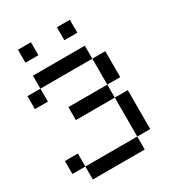

<svg xmlns="http://www.w3.org/2000/svg" viewBox="-197 -950 976 1068"><g transform="rotate(-30 291.5 -416.5)"><path d="M0 -83.3V-166.7H83.3V-83.3ZM0 -500V-583.3H83.3V-500ZM166.7 -333.3V-416.7H416.7V-333.3ZM166.7 -833.3V-750H83.3V-833.3ZM333.3 -750V-833.3H416.7V-750ZM500 -83.3H416.7V-333.3H500ZM500 -416.7H416.7V-583.3H500ZM83.3 -83.3H416.7V0H83.3ZM83.3 -583.3V-666.7H416.7V-583.3Z"/></g></svg>

Font: Galmuri11 Regular
Style: Regular
Weight: 400
Designer: Minseo Lee (Quiple)
Version: Version 2.356;hotconv 1.1.0;makeotfexe 2.6.0 DEVELOPMENT